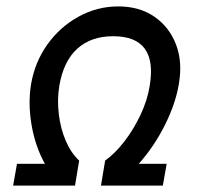

<svg xmlns="http://www.w3.org/2000/svg" viewBox="-20 -579 640 599"><path d="M21 0 33 -68H120Q90 -122 78.5 -189Q67 -256 77 -317Q89 -386 128 -440.5Q167 -495 225 -527Q283 -559 349 -559Q415 -559 461.5 -527Q508 -495 529 -440.5Q550 -386 538 -317Q528 -256 494.5 -189Q461 -122 413 -68H500L488 0H295L308 -78Q340 -101 369 -139Q398 -177 419 -222Q440 -267 447 -311Q473 -466 333 -466Q264 -466 221 -427Q178 -388 165 -311Q158 -268 163.5 -222.5Q169 -177 185.5 -139Q202 -101 227 -78L214 0Z"/></svg>

Font: Jost*
Style: Italic
Weight: 400
Italic angle: -10°
Version: Version 3.7